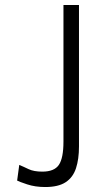

<svg xmlns="http://www.w3.org/2000/svg" viewBox="-20 -743 421 773"><path d="M298 -153.5Q298 -102.5 286 -65.8Q274 -29 244.5 -9.5Q215 10 162 10Q121.5 10 89.2 -0.8Q57 -11.5 49 -16L57.5 -79Q73.5 -72.5 94.8 -62.2Q116 -52 150.5 -52Q198.5 -52 217 -79.2Q235.5 -106.5 235.5 -173V-723H298Z"/></svg>

Font: Public Sans Thin ExtraLight
Style: Regular
Weight: 250
Version: Version 1.007